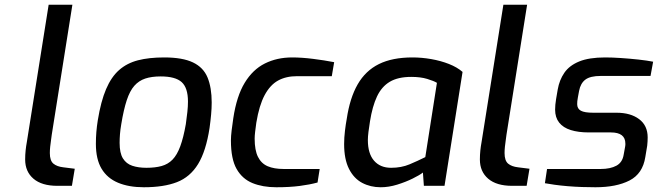

<svg xmlns="http://www.w3.org/2000/svg" viewBox="-20 -783 2772 809"><path d="M222 0Q156 0 121 -30Q86 -60 86 -111Q86 -131 88 -149.5Q90 -168 93 -184L185 -763H285L198 -215Q197 -206 195 -192.5Q193 -179 191.5 -165Q190 -151 190 -138Q190 -106 205 -93.5Q220 -81 247 -78L295 -72L283 0Z M586 6Q523 6 477.5 -13Q432 -32 408 -72Q384 -112 384 -177Q384 -203 386 -227Q388 -251 392 -276Q405 -356 427 -407.5Q449 -459 482 -488Q515 -517 561.5 -529Q608 -541 672 -541Q749 -541 793 -520Q837 -499 854.5 -456.5Q872 -414 872 -351Q872 -327 869.5 -300Q867 -273 863 -244Q848 -146 814.5 -91.5Q781 -37 725.5 -15.5Q670 6 586 6ZM597 -76Q634 -76 661 -83.5Q688 -91 707 -110.5Q726 -130 739.5 -166.5Q753 -203 763 -260Q767 -288 769.5 -311.5Q772 -335 772 -355Q772 -413 745.5 -437Q719 -461 657 -461Q619 -461 592 -452Q565 -443 546 -421.5Q527 -400 514 -360.5Q501 -321 491 -260Q487 -237 485.5 -217.5Q484 -198 484 -181Q484 -138 498 -115.5Q512 -93 537.5 -84.5Q563 -76 597 -76Z M1144 6Q1087 6 1044 -11.5Q1001 -29 977 -71Q953 -113 953 -191Q953 -209 956 -233.5Q959 -258 963 -285Q977 -378 1011 -434Q1045 -490 1096 -515.5Q1147 -541 1211 -541Q1251 -541 1299 -535Q1347 -529 1388 -521L1378 -462H1231Q1185 -462 1151.5 -443.5Q1118 -425 1095 -382Q1072 -339 1060 -266Q1057 -244 1055 -227.5Q1053 -211 1053 -199Q1053 -150 1067 -122Q1081 -94 1108 -82.5Q1135 -71 1175 -71H1327L1318 -14Q1285 -5 1242.5 0.5Q1200 6 1144 6Z M1584 6Q1541 6 1506 -12.5Q1471 -31 1450.5 -71.5Q1430 -112 1430 -176Q1430 -203 1433.5 -232Q1437 -261 1441 -282Q1454 -370 1487 -427.5Q1520 -485 1576.5 -513Q1633 -541 1718 -541Q1757 -541 1797 -534Q1837 -527 1871.5 -513.5Q1906 -500 1929 -480L1853 0H1766L1762 -56Q1748 -45 1718.5 -30.5Q1689 -16 1653.5 -5Q1618 6 1584 6ZM1628 -76Q1671 -76 1705.5 -90.5Q1740 -105 1772 -121L1821 -434Q1808 -442 1780 -450.5Q1752 -459 1713 -459Q1657 -459 1622.5 -438.5Q1588 -418 1568.5 -376.5Q1549 -335 1539 -272Q1535 -247 1532.5 -227Q1530 -207 1530 -193Q1530 -136 1556 -106Q1582 -76 1628 -76Z M2138 0Q2072 0 2037 -30Q2002 -60 2002 -111Q2002 -131 2004 -149.5Q2006 -168 2009 -184L2101 -763H2201L2114 -215Q2113 -206 2111 -192.5Q2109 -179 2107.5 -165Q2106 -151 2106 -138Q2106 -106 2121 -93.5Q2136 -81 2163 -78L2211 -72L2199 0Z M2489 6Q2462 6 2432 5Q2402 4 2372 1.5Q2342 -1 2317 -4.5Q2292 -8 2276 -11L2285 -71H2511Q2552 -71 2577.5 -85Q2603 -99 2608 -132L2614 -165Q2615 -170 2615 -172.5Q2615 -175 2615 -178Q2615 -225 2554 -225H2461Q2417 -225 2385 -235Q2353 -245 2336 -266.5Q2319 -288 2319 -321Q2319 -331 2320 -342Q2321 -353 2323 -365L2330 -406Q2337 -446 2358 -476.5Q2379 -507 2420.5 -524Q2462 -541 2530 -541Q2559 -541 2596.5 -538.5Q2634 -536 2670.5 -532Q2707 -528 2732 -523L2721 -463H2511Q2467 -463 2446.5 -447.5Q2426 -432 2420 -400L2415 -373Q2413 -363 2412.5 -356.5Q2412 -350 2412 -344Q2412 -325 2427.5 -316.5Q2443 -308 2480 -308H2578Q2637 -308 2673 -281Q2709 -254 2709 -204Q2709 -196 2708.5 -187Q2708 -178 2707 -169L2699 -121Q2688 -51 2632.5 -22.5Q2577 6 2489 6Z"/></svg>

Font: Exo Thin Medium
Style: Italic
Weight: 500
Italic angle: -9°
Version: Version 2.000